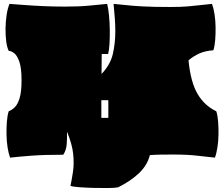

<svg xmlns="http://www.w3.org/2000/svg" viewBox="-20 -795 1154 989"><path d="M588 170Q573 173 539 173.5Q505 174 465 173Q425 172 391 169.5Q357 167 343 163Q350 129 356 89Q362 49 357 -1.5Q352 -52 325 -117Q326 -81 323.5 -51Q321 -21 306 2Q206 2 141 7Q76 12 32 17Q24 -4 19 -36Q14 -68 13.5 -102.5Q13 -137 15.5 -169Q18 -201 25 -222Q41 -228 56 -242.5Q71 -257 81 -289.5Q91 -322 91 -381Q91 -445 79.5 -477.5Q68 -510 52.5 -521.5Q37 -533 25 -533Q16 -551 12 -582Q8 -613 8.5 -648.5Q9 -684 14 -717.5Q19 -751 29 -775Q57 -773 102 -769.5Q147 -766 202 -763.5Q257 -761 314 -761Q388 -761 439.5 -766Q491 -771 532 -775Q538 -751 541.5 -715.5Q545 -680 545.5 -641Q546 -602 544 -568.5Q542 -535 537 -517H504L503 -414Q548 -461 561 -516Q574 -571 574 -635Q574 -665 571.5 -700Q569 -735 565 -775Q593 -773 626.5 -769Q660 -765 714.5 -762Q769 -759 857 -759Q911 -759 946.5 -762Q982 -765 1011 -768.5Q1040 -772 1072 -775Q1080 -754 1085 -722Q1090 -690 1090.5 -655.5Q1091 -621 1088.5 -589Q1086 -557 1079 -536Q1036 -533 1005.5 -519Q975 -505 951 -484Q962 -372 997.5 -311.5Q1033 -251 1094 -222Q1101 -201 1103.5 -169Q1106 -137 1105.5 -102.5Q1105 -68 1100 -36Q1095 -4 1087 17Q1046 13 996 7Q946 1 872 1Q835 1 806.5 1.5Q778 2 752 4Q739 56 696 97Q653 138 588 170ZM502 -188H538V-279H502Z"/></svg>

Font: Oi
Style: Regular
Weight: 400
Designer: Kostas Bartsokas, Mohamad Dakak
Foundry: Foundry5
Version: Version 4.000